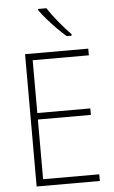

<svg xmlns="http://www.w3.org/2000/svg" viewBox="-62 -991 614 1032"><g transform="rotate(-5 245.0 -475.0)"><path d="M434 0H93V-714H434V-678H131V-393H417V-358H131V-36H434ZM229 -950Q251 -915 286 -872.5Q321 -830 351 -800V-791H325Q301 -811 274.5 -838Q248 -865 224 -892.5Q200 -920 184 -943V-950Z"/></g></svg>

Font: Noto Sans Lao Looped SemiCondensed ExtraLight
Style: Regular
Weight: 200
Width: 4
Designer: Mark Frömberg, Ben Mitchell
Foundry: The Fontpad Ltd
Version: Version 1.002; ttfautohint (v1.8.4.7-5d5b)